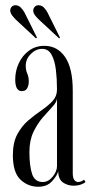

<svg xmlns="http://www.w3.org/2000/svg" viewBox="-20 -701 354 731"><path d="M125.5 10Q86.5 10 57.8 -17.2Q29 -44.5 29 -110.5Q29 -158.5 46 -190Q63 -221.5 88 -242.8Q113 -264 138 -281Q163 -298 180 -316.2Q197 -334.5 197 -361Q197 -400 192.8 -435.2Q188.5 -470.5 176.2 -492.8Q164 -515 140.5 -515Q116.5 -515 97.2 -495.5Q78 -476 78 -451Q78 -433.5 83.8 -420.8Q89.5 -408 89.5 -392Q89.5 -375.5 83.5 -364.8Q77.5 -354 63 -354Q38 -354 38 -398.5Q38 -431.5 51.8 -460.8Q65.5 -490 90.5 -508.2Q115.5 -526.5 149 -526.5Q198.5 -526.5 227.8 -484Q257 -441.5 257 -355.5V-42Q257 -23 263.2 -15.5Q269.5 -8 277.5 -8Q284 -8 290.5 -11Q297 -14 300 -17L305.5 -8Q300.5 -3 288.2 1.5Q276 6 259.5 6Q238 6 220.2 -6Q202.5 -18 201.5 -48.5Q197 -31.5 178 -10.8Q159 10 125.5 10ZM143 -8Q164 -8 180.5 -28.2Q197 -48.5 197 -68.5V-326.5Q196 -312 180 -295Q164 -278 143.5 -254.5Q123 -231 107.5 -199Q92 -167 92 -122.5Q92 -69 102.2 -38.5Q112.5 -8 143 -8ZM205 -555 128 -626.5Q119.5 -634.5 113 -643.2Q106.5 -652 106.5 -661Q106.5 -668.5 112 -674.8Q117.5 -681 126.5 -681Q139 -681 147.2 -672.2Q155.5 -663.5 160.5 -654L208.5 -557.5ZM117 -555 40 -626.5Q32 -634.5 25.5 -643.2Q19 -652 19 -661Q19 -668.5 24.2 -674.8Q29.5 -681 39 -681Q51 -681 59.2 -672.2Q67.5 -663.5 73 -654L121 -557.5Z"/></svg>

Font: Imbue 100pt Light
Style: Regular
Weight: 300
Designer: Tyler Finck
Foundry: Etcetera Type Company
Version: Version 1.102; ttfautohint (v1.8.3)